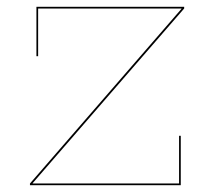

<svg xmlns="http://www.w3.org/2000/svg" viewBox="-20 -544 618 564"><path d="M76 -6V-5H506V-145H511V0H68V-5L513 -518V-519H92V-379H87V-524H521V-519Z"/></svg>

Font: Hepta Slab Hairline
Style: Regular
Weight: 400
Designer: Michael LaGattuta
Foundry: Michael LaGattuta
Version: Version 1.100; ttfautohint (v1.8) -l 8 -r 50 -G 200 -x 14 -D